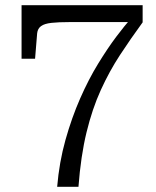

<svg xmlns="http://www.w3.org/2000/svg" viewBox="-20 -658 600 739"><path d="M248 -573H494L484 -586Q460 -560 427 -516Q394 -472 357.5 -412.5Q321 -353 288.5 -279Q256 -205 232 -119.5Q208 -34 200 61H282Q291 -58 313 -148.5Q335 -239 368 -311.5Q401 -384 442 -446.5Q483 -509 529 -572V-638H63V-432H115L123 -530Q125 -548 138 -557.5Q151 -567 178 -570Q205 -573 248 -573Z"/></svg>

Font: Roboto Serif Light
Style: Regular
Weight: 300
Designer: Greg Gazdowicz
Foundry: Commercial Type
Version: Version 1.008